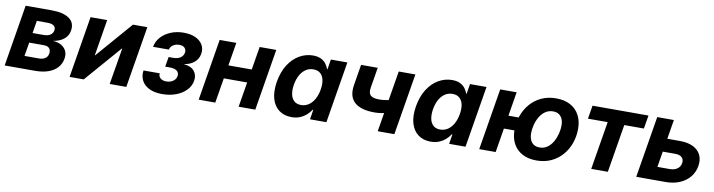

<svg xmlns="http://www.w3.org/2000/svg" viewBox="-25 -1097 6163 1657"><g transform="rotate(10 3056.5 -268.0)"><path d="M15.6 0 104.5 -539.1H335Q435.5 -539.1 487.5 -501.7Q539.6 -464.4 527.3 -394Q520.5 -350.1 484.9 -320.6Q449.2 -291 389.6 -281.2Q436 -278.3 465.6 -259.8Q495.1 -241.2 507.8 -212.4Q520.5 -183.6 514.2 -148.4Q506.8 -102.1 477.1 -68.6Q447.3 -35.2 397.9 -17.6Q348.6 0 281.7 0ZM169.9 -110.8H298.8Q330.1 -110.8 351.3 -125.5Q372.6 -140.1 377 -167.5Q381.8 -196.8 366.7 -213.9Q351.6 -231 318.8 -231H189.9ZM204.1 -317.4H302.2Q336.9 -317.4 359.4 -332Q381.8 -346.7 385.7 -373Q390.1 -398.9 371.6 -413.1Q353 -427.2 316.9 -427.2H222.2Z M1081.5 0H936L989.3 -318.8H985.4L708.5 0H584.5L673.3 -539.1H818.8L766.6 -221.7H769.5L1044.9 -539.1H1170.9Z M1396 7.3Q1327.1 7.3 1281.5 -15.6Q1235.8 -38.6 1215.8 -77.9Q1195.8 -117.2 1203.1 -165.5H1345.7Q1341.8 -139.2 1360.8 -122.8Q1379.9 -106.4 1413.6 -106.4Q1437 -106.4 1455.6 -114.5Q1474.1 -122.6 1486.1 -136.2Q1498 -149.9 1501 -167.5Q1505.9 -197.3 1485.4 -213.9Q1464.8 -230.5 1424.8 -230.5H1381.8L1396.5 -317.4H1439Q1475.1 -317.4 1499.5 -333.7Q1523.9 -350.1 1528.8 -378.9Q1532.7 -404.8 1516.8 -420.9Q1501 -437 1470.2 -437Q1439 -437 1415.8 -421.9Q1392.6 -406.7 1387.2 -380.9H1249Q1257.3 -429.2 1290.8 -466.6Q1324.2 -503.9 1375.7 -525.4Q1427.2 -546.9 1490.2 -546.9Q1550.8 -546.9 1593.5 -526.9Q1636.2 -506.8 1656.2 -472.2Q1676.3 -437.5 1668.9 -393.1Q1661.1 -345.7 1624.8 -316.4Q1588.4 -287.1 1540 -281.2L1539.6 -279.3Q1602.5 -272.5 1629.9 -237.8Q1657.2 -203.1 1648.9 -153.3Q1641.1 -106.4 1606.2 -70.1Q1571.3 -33.7 1516.8 -13.2Q1462.4 7.3 1396 7.3Z M2161.6 -335.9 2142.6 -218.8H1856.9L1876.5 -335.9ZM1950.7 -539.1 1861.3 0H1715.8L1804.7 -539.1ZM2300.8 -539.1 2211.9 0H2065.9L2155.3 -539.1Z M2529.8 9.3Q2466.3 9.3 2421.1 -23.4Q2376 -56.2 2357.4 -118.4Q2338.9 -180.7 2353 -269Q2368.7 -359.4 2408.4 -421.1Q2448.2 -482.9 2504.2 -514.9Q2560.1 -546.9 2621.6 -546.9Q2665 -546.9 2692.9 -533Q2720.7 -519 2737.1 -497.1Q2753.4 -475.1 2760.7 -452.1H2765.1L2779.3 -539.1H2923.8L2835 0H2691.4L2705.1 -85H2699.7Q2684.6 -61 2660.6 -39.6Q2636.7 -18.1 2604.5 -4.4Q2572.3 9.3 2529.8 9.3ZM2592.8 -107.9Q2630.4 -107.9 2660.2 -128.2Q2689.9 -148.4 2710 -184.8Q2730 -221.2 2737.8 -269.5Q2746.1 -318.4 2738 -354.2Q2730 -390.1 2706.8 -409.9Q2683.6 -429.7 2646 -429.7Q2608.4 -429.7 2578.9 -409.4Q2549.3 -389.2 2529.8 -353.3Q2510.3 -317.4 2502.4 -269.5Q2494.6 -221.7 2502.2 -185.1Q2509.8 -148.4 2532.7 -128.2Q2555.7 -107.9 2592.8 -107.9Z M3229 -154.8Q3108.4 -154.8 3052.7 -205.3Q2997.1 -255.9 3014.2 -358.4L3043.9 -539.1H3189.9L3160.2 -359.4Q3152.3 -311.5 3174.1 -291.7Q3195.8 -272 3248.5 -272Q3286.6 -272 3324.5 -280Q3362.3 -288.1 3406.7 -302.2L3387.2 -185.1Q3368.2 -177.2 3341.3 -170.4Q3314.5 -163.6 3285.2 -159.2Q3255.9 -154.8 3229 -154.8ZM3284.7 0 3374 -539.1H3520L3430.7 0Z M3749 9.3Q3685.5 9.3 3640.4 -23.4Q3595.2 -56.2 3576.7 -118.4Q3558.1 -180.7 3572.3 -269Q3587.9 -359.4 3627.7 -421.1Q3667.5 -482.9 3723.4 -514.9Q3779.3 -546.9 3840.8 -546.9Q3884.3 -546.9 3912.1 -533Q3939.9 -519 3956.3 -497.1Q3972.7 -475.1 3980 -452.1H3984.4L3998.5 -539.1H4143.1L4054.2 0H3910.6L3924.3 -85H3918.9Q3903.8 -61 3879.9 -39.6Q3856 -18.1 3823.7 -4.4Q3791.5 9.3 3749 9.3ZM3812 -107.9Q3849.6 -107.9 3879.4 -128.2Q3909.2 -148.4 3929.2 -184.8Q3949.2 -221.2 3957 -269.5Q3965.3 -318.4 3957.3 -354.2Q3949.2 -390.1 3926 -409.9Q3902.8 -429.7 3865.2 -429.7Q3827.6 -429.7 3798.1 -409.4Q3768.6 -389.2 3749 -353.3Q3729.5 -317.4 3721.7 -269.5Q3713.9 -221.7 3721.4 -185.1Q3729 -148.4 3752 -128.2Q3774.9 -107.9 3812 -107.9Z M4174.3 0 4263.2 -539.1H4407.2L4318.4 0ZM4313 -211.9 4332.5 -328.1H4504.4L4485.4 -211.9ZM4676.8 10.7Q4603.5 10.7 4551.8 -17.3Q4500 -45.4 4472.7 -96.2Q4445.3 -147 4445.3 -215.3Q4445.3 -281.2 4466.3 -340.8Q4487.3 -400.4 4527.3 -447Q4567.4 -493.7 4624.5 -520.3Q4681.6 -546.9 4753.4 -546.9Q4826.2 -546.9 4877.9 -519Q4929.7 -491.2 4957 -440.2Q4984.4 -389.2 4984.4 -320.3Q4984.4 -254.9 4963.6 -195.3Q4942.9 -135.7 4902.8 -89.4Q4862.8 -43 4805.9 -16.1Q4749 10.7 4676.8 10.7ZM4682.6 -104.5Q4722.7 -104.5 4752 -125.5Q4781.2 -146.5 4800.3 -179.9Q4819.3 -213.4 4828.9 -251.5Q4838.4 -289.6 4838.4 -323.7Q4838.4 -356.9 4827.9 -380.9Q4817.4 -404.8 4797.1 -418.2Q4776.9 -431.6 4747.1 -431.6Q4707.5 -431.6 4678 -410.9Q4648.4 -390.1 4629.4 -356.9Q4610.4 -323.7 4600.8 -285.6Q4591.3 -247.6 4591.3 -212.9Q4591.3 -163.6 4614.7 -134Q4638.2 -104.5 4682.6 -104.5Z M5155.8 0 5225.6 -421.9H5052.7L5072.3 -539.1H5562.5L5543 -421.9H5371.1L5301.3 0Z M5706.5 -370.1H5867.7Q5938 -370.1 5984.6 -346.9Q6031.2 -323.7 6051.3 -282.2Q6071.3 -240.7 6062 -184.6Q6053.2 -129.9 6019.3 -88.1Q5985.4 -46.4 5931.2 -23.2Q5877 0 5806.6 0H5550.3L5639.2 -539.1H5785.2L5715.3 -116.2H5824.2Q5863.3 -116.2 5889.2 -134.8Q5915 -153.3 5919.9 -184.1Q5925.3 -216.3 5906.2 -235.1Q5887.2 -253.9 5848.1 -253.9H5687Z"/></g></svg>

Font: Inter 18pt
Style: Bold Italic
Weight: 700
Italic angle: -9.3988°
Designer: Rasmus Andersson
Foundry: rsms
Version: Version 4.001;git-66647c0bb